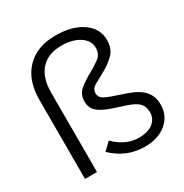

<svg xmlns="http://www.w3.org/2000/svg" viewBox="-172 -869 972 1015"><g transform="rotate(-30 314.0 -362.0)"><path d="M337 -364Q337 -345 351 -333Q365 -321 405 -307L482 -281Q548 -258 577 -225Q606 -192 606 -141Q606 -73 555.5 -31Q505 11 424 11Q367 11 318 -9.5Q269 -30 228 -70L273 -113Q307 -79 343.5 -62.5Q380 -46 423 -46Q474 -46 505.5 -70Q537 -94 537 -134Q537 -168 518.5 -188.5Q500 -209 454 -225L374 -251Q314 -271 289.5 -294.5Q265 -318 265 -355Q265 -400 295.5 -425Q326 -450 362 -469.5Q398 -489 428.5 -511Q459 -533 459 -573Q459 -617 416 -645Q373 -673 307 -673Q224 -673 180 -624Q136 -575 136 -484V0H63V-482Q63 -601 127.5 -668Q192 -735 305 -735Q407 -735 469 -692Q531 -649 531 -579Q531 -525 500.5 -495Q470 -465 434 -445Q398 -425 367.5 -408.5Q337 -392 337 -364Z"/></g></svg>

Font: Red Hat Display
Style: Regular
Weight: 400
Designer: Pentagram / MCKL
Foundry: Pentagram / MCKL
Version: Version 1.003; Red Hat Display